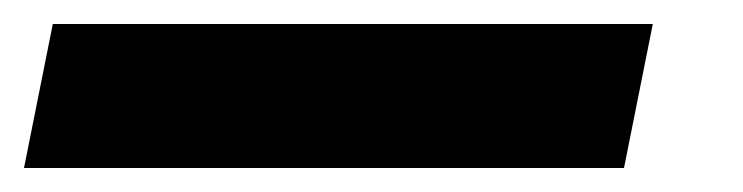

<svg xmlns="http://www.w3.org/2000/svg" viewBox="-99 -20 619 160"><path d="M-79 120 -55 0H445L421 120Z"/></svg>

Font: Montserrat Thin Black
Style: Italic
Weight: 900
Italic angle: -11.3°
Version: Version 9.000